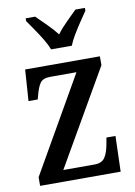

<svg xmlns="http://www.w3.org/2000/svg" viewBox="-86 -822 618 878"><g transform="rotate(-10 222.5 -383.0)"><path d="M28 0V-40L282 -483H161Q126 -483 113 -464.5Q100 -446 90 -406L86 -391H43L53 -536H400V-495L145 -53H291Q324 -53 338.5 -74.5Q353 -96 360 -137L365 -165H407L402 0ZM186 -606Q177 -629 161 -655.5Q145 -682 127 -708Q109 -734 96 -753V-766H140Q162 -744 188 -718.5Q214 -693 234 -667Q253 -693 279 -718.5Q305 -744 327 -766H371V-753Q358 -734 340.5 -708Q323 -682 307 -655.5Q291 -629 282 -606Z"/></g></svg>

Font: Noto Serif Lao Condensed Medium
Style: Regular
Weight: 500
Width: 3
Designer: Monotype Design Team
Foundry: Monotype Imaging Inc.
Version: Version 2.003; ttfautohint (v1.8.4.7-5d5b)